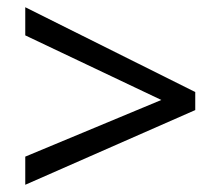

<svg xmlns="http://www.w3.org/2000/svg" viewBox="-20 -628 612 532"><path d="M50 -194 427 -351 50 -530V-608L521 -373V-323L50 -116Z"/></svg>

Font: Noto Sans Siddham
Style: Regular
Weight: 400
Designer: Monotype Design Team
Foundry: Monotype Imaging Inc.
Version: Version 2.004; ttfautohint (v1.8.4.7-5d5b)